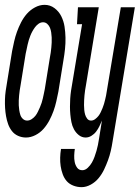

<svg xmlns="http://www.w3.org/2000/svg" viewBox="-40 -560 577 793"><path d="M67 8Q50 8 34.5 1Q19 -6 9 -19Q-1 -32 -6.5 -47.5Q-12 -63 -15 -80Q-18 -97 -19 -114Q-20 -131 -19.5 -149Q-19 -167 -16.5 -184.5Q-14 -202 -11 -219L10 -349Q14 -369 18.5 -389Q23 -409 30 -428.5Q37 -448 47 -467.5Q57 -487 71 -503Q85 -519 104.5 -529.5Q124 -540 144 -540Q167 -540 185 -526.5Q203 -513 213 -493Q223 -473 226.5 -450.5Q230 -428 230.5 -404.5Q231 -381 228.5 -357.5Q226 -334 222 -311L201 -181Q197 -161 192.5 -141Q188 -121 181 -101.5Q174 -82 164 -63Q154 -44 140 -28Q126 -12 106.5 -2Q87 8 67 8ZM72 -62Q82 -62 91 -68Q100 -74 106 -81.5Q112 -89 116.5 -98.5Q121 -108 125 -117Q129 -126 132 -135.5Q135 -145 137 -154Q139 -163 141 -172.5Q143 -182 145 -192L166 -322Q168 -332 169.5 -342.5Q171 -353 172 -363.5Q173 -374 173.5 -384.5Q174 -395 173.5 -405.5Q173 -416 171.5 -426Q170 -436 166.5 -445Q163 -454 155.5 -461Q148 -468 138 -468Q128 -468 119.5 -462Q111 -456 105 -448Q99 -440 94 -431Q89 -422 85.5 -413Q82 -404 79 -394.5Q76 -385 74 -375.5Q72 -366 70 -356.5Q68 -347 66 -338L45 -208Q43 -198 41.5 -187.5Q40 -177 39 -166.5Q38 -156 37.5 -145.5Q37 -135 37.5 -125Q38 -115 39.5 -105Q41 -95 44 -85.5Q47 -76 54.5 -69Q62 -62 72 -62ZM297 213Q279 213 262.5 206.5Q246 200 235.5 188Q225 176 219 159.5Q213 143 210.5 126Q208 109 208.5 91Q209 73 212 55H269Q267 69 266.5 82.5Q266 96 268.5 109Q271 122 278.5 132.5Q286 143 300 143Q312 143 322.5 133Q333 123 339.5 111.5Q346 100 350.5 87.5Q355 75 358.5 63Q362 51 364.5 38.5Q367 26 369 13L381 -62Q376 -50 370.5 -38.5Q365 -27 357 -16.5Q349 -6 337.5 1Q326 8 314 8Q298 8 285.5 -2Q273 -12 265.5 -26Q258 -40 255 -55.5Q252 -71 250.5 -87Q249 -103 249 -119.5Q249 -136 250 -152.5Q251 -169 253.5 -186Q256 -203 259 -219L299 -460H278L282 -530H368L315 -208Q313 -198 311.5 -187.5Q310 -177 309 -167Q308 -157 307.5 -146.5Q307 -136 307 -126Q307 -116 308 -106Q309 -96 311.5 -87Q314 -78 320 -70Q326 -62 336 -62Q345 -62 353 -68Q361 -74 366.5 -81Q372 -88 376 -96.5Q380 -105 383.5 -113.5Q387 -122 389.5 -130.5Q392 -139 394 -147.5Q396 -156 398 -165Q400 -174 401 -183L459 -530H517L425 24Q422 44 417.5 63.5Q413 83 406 102Q399 121 390 140Q381 159 367.5 175.5Q354 192 335 202.5Q316 213 297 213Z"/></svg>

Font: Iosevka Slab
Style: Italic
Weight: 400
Italic angle: -9°
Monospace: yes
Designer: Belleve Invis
Foundry: Belleve Invis
Version: Version 11.1.0; ttfautohint (v1.8.3)